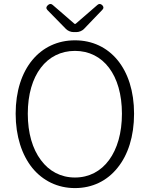

<svg xmlns="http://www.w3.org/2000/svg" viewBox="-20 -948 766 981"><path d="M580 -90C634 -156 665 -251 665 -367C665 -598 540 -742 363 -742C186 -742 60 -598 60 -367C60 -251 92 -156 145 -90C199 -24 275 13 363 13C452 13 527 -24 580 -90ZM537 -130C495 -73 435 -41 363 -41C291 -41 231 -73 189 -130C146 -187 122 -268 122 -367C122 -565 219 -688 363 -688C507 -688 603 -565 603 -367C603 -268 579 -187 537 -130ZM454 -847 503 -898C511 -906 510 -914 502 -922C494 -929 486 -930 478 -923L366 -826H361L249 -923C241 -930 233 -929 225 -922C216 -914 214 -906 222 -897L271 -847L317 -800C327 -790 342 -784 356 -784H370C384 -784 399 -790 409 -800Z"/></svg>

Font: GenSenRounded2 TW L
Style: Regular
Weight: 300
Version: Version 2.100;PS 2.1;hotconv 16.6.51;makeotf.lib2.5.65220 DE